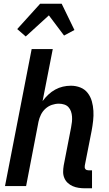

<svg xmlns="http://www.w3.org/2000/svg" viewBox="-20 -1005 590 1037"><path d="M440 12Q422 12 405 9.5Q388 7 373 0.5Q358 -6 346 -17Q334 -28 327.5 -43.5Q321 -59 321 -76Q321 -93 324 -111L364 -317Q367 -332 368.5 -346.5Q370 -361 369 -375.5Q368 -390 363.5 -403Q359 -416 350 -426Q341 -436 327 -440.5Q313 -445 298 -445Q279 -445 260 -438.5Q241 -432 225.5 -418Q210 -404 201 -385.5Q192 -367 188 -348L121 0H7L151 -740H265L210 -459Q224 -478 241 -494Q258 -510 278 -521Q298 -532 319.5 -537Q341 -542 363 -542Q390 -542 414 -532.5Q438 -523 453.5 -503Q469 -483 476 -458Q483 -433 484.5 -406.5Q486 -380 483 -353Q480 -326 475 -299L438 -111Q437 -106 437.5 -101Q438 -96 441 -92Q444 -88 449 -86.5Q454 -85 459 -85H477V12ZM119 -808 73 -848 197 -985H313L382 -843L326 -813L244 -922Z"/></svg>

Font: Lode
Style: Bold Italic
Weight: 700
Italic angle: -11°
Monospace: yes
Designer: Belleve Invis
Foundry: Belleve Invis
Version: Version 29.2.0; ttfautohint (v1.8.3)